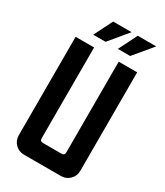

<svg xmlns="http://www.w3.org/2000/svg" viewBox="-200 -885 828 965"><g transform="rotate(30 214.5 -402.0)"><path d="M160.7 -803.6H267.9L178.6 -696.4H107.1ZM303.6 -803.6H410.7L321.4 -696.4H250ZM35.7 -642.9H142.9V-116.4Q142.9 -98.6 160.7 -98.6H267.9Q285.7 -98.6 285.7 -116.4V-642.9H392.9V-71.4Q392.9 -41.4 372.1 -20.7Q351.4 0 321.4 0H107.1Q77.1 0 56.4 -20.7Q35.7 -41.4 35.7 -71.4Z"/></g></svg>

Font: Aire Exterior
Style: Regular
Weight: 400
Width: 4
Designer: Jayvee Enaguas (HarvettFox96)
Version: 20190503.02